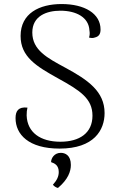

<svg xmlns="http://www.w3.org/2000/svg" viewBox="-20 -723 590 951"><path d="M275 13C446 13 498 -79 498 -163C498 -270 416 -327 303 -388C214 -436 140 -475 140 -562C140 -644 211 -670 279 -670C358 -670 420 -637 423 -572C425 -561 425 -549 421 -537C432 -534 441 -534 449 -537C471 -542 478 -556 478 -577C478 -656 399 -703 285 -703C175 -703 82 -657 82 -545C82 -442 159 -395 269 -334C378 -274 438 -234 438 -150C438 -64 374 -21 279 -21C180 -21 115 -67 112 -151C112 -167 113 -178 116 -190C71 -195 57 -173 57 -138C57 -57 122 13 275 13ZM267 208C317 166 331 126 331 94C331 46 303 34 281 34C249 34 233 61 233 80C251 86 271 96 271 129C271 151 262 170 242 192C248 199 255 205 267 208Z"/></svg>

Font: Arima Koshi Light
Style: Regular
Weight: 300
Designer: Joana Correia and Natanael Gama
Foundry: NDISCOVER
Version: Version 1.019;PS 001.019;hotconv 1.0.88;makeotf.lib2.5.64775